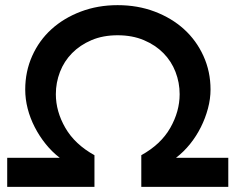

<svg xmlns="http://www.w3.org/2000/svg" viewBox="-20 -726 915 746"><path d="M529 -123Q605 -165 641.5 -229Q678 -293 678 -360Q678 -405 662 -446.5Q646 -488 615 -519.5Q584 -551 539 -570Q494 -589 437 -589Q380 -589 335.5 -570Q291 -551 260 -519.5Q229 -488 213 -446.5Q197 -405 197 -360Q197 -293 234 -229Q271 -165 347 -123V0H8V-113H212Q182 -136 157.5 -166.5Q133 -197 115 -232Q97 -267 87.5 -304Q78 -341 78 -378Q78 -448 105 -508.5Q132 -569 180 -612.5Q228 -656 294 -681Q360 -706 437 -706Q515 -706 581 -681Q647 -656 695 -612.5Q743 -569 770.5 -508.5Q798 -448 798 -378Q798 -342 788 -304.5Q778 -267 760.5 -232Q743 -197 718.5 -166.5Q694 -136 664 -113H867V0H529V-123Z"/></svg>

Font: QuotatisMedium
Style: Regular
Weight: 500
Designer: Julieta Ulanovsky
Foundry: Quotatis-Medium
Version: Version 4.000;PS 004.000;hotconv 1.0.88;makeotf.lib2.5.64775